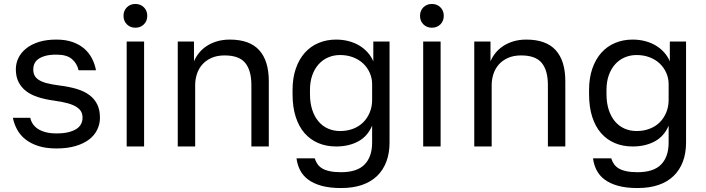

<svg xmlns="http://www.w3.org/2000/svg" viewBox="-20 -740 3566 970"><path d="M265 10Q212 10 173.5 -2.5Q135 -15 108.5 -36Q82 -57 66.5 -85.5Q51 -114 45 -145H133Q136 -129 145.5 -114.5Q155 -100 170.5 -89.5Q186 -79 209.5 -72.5Q233 -66 265 -66Q302 -66 327 -72.5Q352 -79 367.5 -89.5Q383 -100 390 -114.5Q397 -129 397 -145Q397 -162 390.5 -175Q384 -188 367.5 -199Q351 -210 323 -218Q295 -226 251 -232Q207 -238 171.5 -249.5Q136 -261 111.5 -280Q87 -299 73.5 -326Q60 -353 60 -390Q60 -420 73 -447Q86 -474 112 -495Q138 -516 176 -528Q214 -540 265 -540Q312 -540 347 -527.5Q382 -515 406 -494Q430 -473 444.5 -445Q459 -417 465 -385H377Q369 -420 343 -442Q317 -464 265 -464Q232 -464 210 -458Q188 -452 174 -442Q160 -432 154 -418.5Q148 -405 148 -390Q148 -372 154.5 -359Q161 -346 176.5 -336Q192 -326 217.5 -319.5Q243 -313 281 -308Q330 -302 368 -290.5Q406 -279 432 -259.5Q458 -240 471.5 -212Q485 -184 485 -145Q485 -114 471.5 -85.5Q458 -57 431 -36Q404 -15 362.5 -2.5Q321 10 265 10Z M620 0V-530H708V0ZM664 -600Q638 -600 621 -617Q604 -634 604 -660Q604 -686 621 -703Q638 -720 664 -720Q690 -720 707 -703Q724 -686 724 -660Q724 -634 707 -617Q690 -600 664 -600Z M878 0V-530H960V-430Q969 -452 985 -472Q1001 -492 1023.5 -507Q1046 -522 1075.5 -531Q1105 -540 1141 -540Q1241 -540 1289.5 -486.5Q1338 -433 1338 -330V0H1250V-310Q1250 -384 1219 -422Q1188 -460 1115 -460Q1076 -460 1047.5 -447Q1019 -434 1001 -413Q983 -392 974.5 -365Q966 -338 966 -310V0Z M1703 210Q1645 210 1604 198.5Q1563 187 1536.5 167Q1510 147 1496 119.5Q1482 92 1478 60H1570Q1575 76 1584 89Q1593 102 1608 111Q1623 120 1646.5 125Q1670 130 1703 130Q1784 130 1822 91Q1860 52 1860 -20V-105Q1837 -51 1789.5 -25.5Q1742 0 1678 0Q1629 0 1588.5 -17Q1548 -34 1519 -67Q1490 -100 1474 -149.5Q1458 -199 1458 -265V-285Q1458 -346 1474.5 -393.5Q1491 -441 1520 -473.5Q1549 -506 1589.5 -523Q1630 -540 1678 -540Q1712 -540 1742 -532Q1772 -524 1796 -509.5Q1820 -495 1838 -474.5Q1856 -454 1866 -430V-530H1948V-20Q1948 34 1932 76.5Q1916 119 1885 149Q1854 179 1808.5 194.5Q1763 210 1703 210ZM1698 -78Q1734 -78 1764 -89.5Q1794 -101 1815 -122Q1836 -143 1848 -172Q1860 -201 1860 -235V-315Q1860 -345 1848 -372Q1836 -399 1815 -419Q1794 -439 1764 -450.5Q1734 -462 1698 -462Q1666 -462 1638 -450Q1610 -438 1589.5 -415Q1569 -392 1557.5 -359.5Q1546 -327 1546 -285V-265Q1546 -220 1557.5 -185Q1569 -150 1589.5 -126Q1610 -102 1638 -90Q1666 -78 1698 -78Z M2118 0V-530H2206V0ZM2162 -600Q2136 -600 2119 -617Q2102 -634 2102 -660Q2102 -686 2119 -703Q2136 -720 2162 -720Q2188 -720 2205 -703Q2222 -686 2222 -660Q2222 -634 2205 -617Q2188 -600 2162 -600Z M2376 0V-530H2458V-430Q2467 -452 2483 -472Q2499 -492 2521.5 -507Q2544 -522 2573.5 -531Q2603 -540 2639 -540Q2739 -540 2787.5 -486.5Q2836 -433 2836 -330V0H2748V-310Q2748 -384 2717 -422Q2686 -460 2613 -460Q2574 -460 2545.5 -447Q2517 -434 2499 -413Q2481 -392 2472.5 -365Q2464 -338 2464 -310V0Z M3201 210Q3143 210 3102 198.5Q3061 187 3034.5 167Q3008 147 2994 119.5Q2980 92 2976 60H3068Q3073 76 3082 89Q3091 102 3106 111Q3121 120 3144.5 125Q3168 130 3201 130Q3282 130 3320 91Q3358 52 3358 -20V-105Q3335 -51 3287.5 -25.5Q3240 0 3176 0Q3127 0 3086.5 -17Q3046 -34 3017 -67Q2988 -100 2972 -149.5Q2956 -199 2956 -265V-285Q2956 -346 2972.5 -393.5Q2989 -441 3018 -473.5Q3047 -506 3087.5 -523Q3128 -540 3176 -540Q3210 -540 3240 -532Q3270 -524 3294 -509.5Q3318 -495 3336 -474.5Q3354 -454 3364 -430V-530H3446V-20Q3446 34 3430 76.5Q3414 119 3383 149Q3352 179 3306.5 194.5Q3261 210 3201 210ZM3196 -78Q3232 -78 3262 -89.5Q3292 -101 3313 -122Q3334 -143 3346 -172Q3358 -201 3358 -235V-315Q3358 -345 3346 -372Q3334 -399 3313 -419Q3292 -439 3262 -450.5Q3232 -462 3196 -462Q3164 -462 3136 -450Q3108 -438 3087.5 -415Q3067 -392 3055.5 -359.5Q3044 -327 3044 -285V-265Q3044 -220 3055.5 -185Q3067 -150 3087.5 -126Q3108 -102 3136 -90Q3164 -78 3196 -78Z"/></svg>

Font: Golos Text VF
Style: Regular
Weight: 400
Designer: A.Korolkova, Vitaly Kuzmin
Foundry: ParaType Ltd
Version: Version 2.003